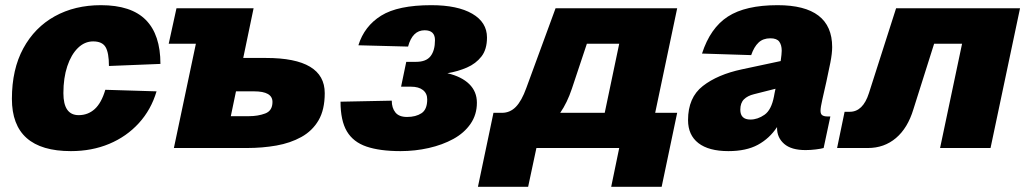

<svg xmlns="http://www.w3.org/2000/svg" viewBox="-20 -572 3962 742"><path d="M254 12Q26 12 26 -190Q26 -304 70 -385Q114 -466 191.5 -509Q269 -552 370 -552Q487 -552 543.5 -495Q600 -438 600 -325L401 -317Q401 -368 388 -390Q375 -412 340 -412Q307 -412 281 -386.5Q255 -361 240 -316Q225 -271 225 -212Q225 -127 284 -127Q320 -127 346 -150.5Q372 -174 387 -225L585 -219Q564 -148 516.5 -96Q469 -44 402 -16Q335 12 254 12Z M652 0 737 -403H632L662 -540H960L920 -348H1008Q1235 -348 1235 -212Q1235 -148 1211 -107Q1187 -66 1144.5 -42.5Q1102 -19 1048 -9.5Q994 0 934 0ZM872 -123H942Q977 -123 1005 -133.5Q1033 -144 1033 -178Q1033 -219 962 -219H892Z M1528 12Q1448 12 1396.5 -5.5Q1345 -23 1320.5 -64.5Q1296 -106 1296 -179L1494 -183Q1494 -155 1508 -137.5Q1522 -120 1553 -120Q1587 -120 1609 -134.5Q1631 -149 1631 -188Q1631 -211 1614.5 -224Q1598 -237 1568 -237H1530L1550 -333H1588Q1627 -333 1644 -355Q1661 -377 1661 -417Q1661 -455 1621 -455Q1574 -455 1557 -392L1365 -397Q1388 -471 1453 -511.5Q1518 -552 1647 -552Q1748 -552 1805 -519Q1862 -486 1862 -427Q1862 -381 1840.5 -353.5Q1819 -326 1784.5 -311Q1750 -296 1709 -289Q1764 -276 1793.5 -247Q1823 -218 1823 -175Q1823 -129 1798.5 -93.5Q1774 -58 1732 -35Q1690 -12 1637 0Q1584 12 1528 12Z M1827 150 1873 -69 1887 -136H1920Q1951 -136 1973.5 -159Q1996 -182 2014 -232L2127 -540H2597L2512 -136H2597L2537 150H2342L2373 0H2053L2021 150ZM2190 -229Q2172 -175 2145 -136H2317L2373 -403H2248Z M2983 -77Q2983 -80 2983 -81Q2954 -37 2909 -12.5Q2864 12 2795 12Q2719 12 2679 -19Q2639 -50 2639 -108Q2639 -195 2696 -239.5Q2753 -284 2847 -304L2997 -336Q3001 -364 3001 -376Q3001 -398 2991.5 -411Q2982 -424 2957 -424Q2929 -424 2911.5 -407.5Q2894 -391 2883 -359L2693 -365Q2725 -464 2793 -508Q2861 -552 2985 -552Q3196 -552 3196 -390Q3196 -366 3189 -330Q3182 -294 3173.5 -256Q3165 -218 3158 -187.5Q3151 -157 3151 -144Q3151 -131 3158 -126.5Q3165 -122 3177 -122H3189L3163 0Q3153 3 3132.5 5.5Q3112 8 3093 8Q3038 8 3010.5 -16Q2983 -40 2983 -77ZM2841 -148Q2841 -110 2880 -110Q2908 -110 2934.5 -128.5Q2961 -147 2971 -199Q2972 -205 2973.5 -212.5Q2975 -220 2977 -229L2894 -208Q2869 -202 2855 -188Q2841 -174 2841 -148Z M3215 0 3244 -140H3264Q3315 -140 3338 -212L3443 -540H3922L3808 0H3613L3698 -403H3590L3510 -150Q3488 -77 3442.5 -38.5Q3397 0 3334 0Z"/></svg>

Font: Geist Black
Style: Italic
Weight: 900
Italic angle: -12°
Designer: Basement.studio, Andrés Briganti, Mateo Zaragoza
Foundry: Basement.studio, Vercel, Andrés Briganti, Guido Ferreyra, Mateo Zaragoza
Version: Version 1.500; ttfautohint (v1.8.4.7-5d5b)